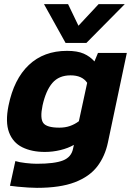

<svg xmlns="http://www.w3.org/2000/svg" viewBox="-20 -729 639 925"><path d="M296 -522 192 -709H308L358 -605L455 -709H581L396 -522ZM158 176Q142 176 116 174.5Q90 173 65.5 170.5Q41 168 28 166L54 47Q73 53 104 56.5Q135 60 157 60Q243 60 283.5 44Q324 28 332 -13L336 -31Q308 -15 271 -6Q234 3 196 3Q133 3 87.5 -19.5Q42 -42 23.5 -91.5Q5 -141 21 -220Q47 -348 119 -416Q191 -484 303 -484Q353 -484 383.5 -470.5Q414 -457 435 -433L452 -474H591L500 -43Q486 24 448.5 73Q411 122 340.5 149Q270 176 158 176ZM266 -114Q294 -114 317 -122Q340 -130 360 -145L400 -330Q376 -366 320 -366Q264 -366 232.5 -329.5Q201 -293 185 -221Q172 -159 188.5 -136.5Q205 -114 266 -114Z"/></svg>

Font: Kanit SemiBold
Style: Italic
Weight: 600
Italic angle: -12°
Designer: Katatrad Team
Foundry: CadsonDemak
Version: Version 2.000; ttfautohint (v1.8.3)